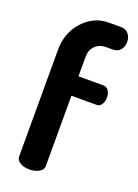

<svg xmlns="http://www.w3.org/2000/svg" viewBox="-144 -813 628 874"><g transform="rotate(20 170.0 -376.0)"><path d="M180 -570V-475H302Q317 -475 326 -461Q335 -447 335 -428Q335 -409 326 -395Q317 -381 302 -381H180V-40Q180 -22 160.5 -11Q141 0 114 0Q87 0 69 -11Q51 -22 51 -40V-556Q51 -639 102.5 -695.5Q154 -752 227 -752H286Q309 -752 322 -736Q335 -720 335 -698Q335 -675 322 -659Q309 -643 286 -643H254Q221 -643 200.5 -623Q180 -603 180 -570Z"/></g></svg>

Font: Dosis
Style: Bold
Weight: 700
Designer: Edgar Tolentino, Pablo Impallari, Igino Marini
Foundry: Edgar Tolentino, Pablo Impallari, Igino Marini
Version: Version 1.007